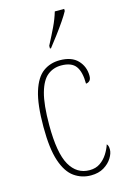

<svg xmlns="http://www.w3.org/2000/svg" viewBox="-119 -822 585 888"><g transform="rotate(-15 173.5 -378.0)"><path d="M203 10Q159 10 123.5 -15Q88 -40 68 -99.5Q48 -159 48 -263Q48 -371 67 -431.5Q86 -492 120 -517Q154 -542 200 -542Q257 -542 286 -511.5Q315 -481 315 -437Q315 -420 307 -413Q299 -406 290 -406Q290 -462 270 -489.5Q250 -517 200 -517Q163 -517 135 -495Q107 -473 91.5 -418Q76 -363 76 -264Q76 -131 109 -73Q142 -15 203 -15Q233 -15 254 -29.5Q275 -44 289 -66Q303 -88 310 -110Q314 -106 316 -100Q318 -94 318 -83Q318 -65 304.5 -43Q291 -21 265.5 -5.5Q240 10 203 10ZM171 -619Q194 -663 210.5 -697.5Q227 -732 237 -766H282V-756Q273 -739 255 -712.5Q237 -686 216 -658Q195 -630 176 -606H171Z"/></g></svg>

Font: Noto Serif Tamil ExtraCondensed Thin
Style: Italic
Weight: 100
Width: 2
Italic angle: -12°
Designer: Indian Type Foundry, Tom Grace, and the Monotype Design Team
Foundry: Monotype Imaging Inc.
Version: Version 2.003; ttfautohint (v1.8.4.7-5d5b)